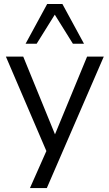

<svg xmlns="http://www.w3.org/2000/svg" viewBox="-20 -773 554 973"><path d="M131.8 180 222.7 -24.9V10.2L9.8 -486.3H97.7L272 -59.6H245.2L421.4 -486.3H506L217.3 180ZM109.6 -551.3 219.1 -752.8H296.2L405.7 -551.3H349.5L257.6 -698.7L165.7 -551.3Z"/></svg>

Font: Nunito Sans 12pt ExtraLight
Style: Regular
Weight: 200
Version: Version 3.101;gftools[0.9.27]